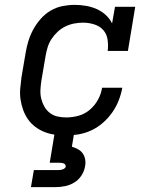

<svg xmlns="http://www.w3.org/2000/svg" viewBox="-20 -548 640 788"><path d="M252 8Q229 8 206.5 5Q184 2 163.5 -6Q143 -14 125.5 -27Q108 -40 95.5 -57.5Q83 -75 75.5 -95.5Q68 -116 64.5 -138.5Q61 -161 63 -184Q65 -207 68 -230L85 -330Q89 -355 96.5 -379.5Q104 -404 116.5 -427Q129 -450 147 -470.5Q165 -491 188 -504.5Q211 -518 236.5 -523Q262 -528 287 -528Q310 -528 333 -524Q356 -520 376.5 -511Q397 -502 413.5 -487Q430 -472 440 -452L452 -520H535L505 -339H422Q425 -362 421.5 -385.5Q418 -409 403.5 -425Q389 -441 366.5 -448Q344 -455 321 -455Q303 -455 284.5 -451.5Q266 -448 248.5 -439.5Q231 -431 216.5 -417.5Q202 -404 191.5 -388Q181 -372 175.5 -354Q170 -336 167 -318L150 -218Q147 -199 146 -180Q145 -161 149 -144Q153 -127 161.5 -111.5Q170 -96 184 -85Q198 -74 215.5 -70Q233 -66 252 -66Q277 -66 302.5 -73Q328 -80 348.5 -97.5Q369 -115 382 -138.5Q395 -162 399 -188H482Q477 -161 467 -135.5Q457 -110 441 -87Q425 -64 403.5 -45Q382 -26 357 -14Q332 -2 305 3Q278 8 252 8ZM107 220 119 150H219Q223 150 227.5 149.5Q232 149 236.5 147.5Q241 146 245 143Q249 140 250 135Q250 135 250 135Q250 135 250 135Q250 131 247.5 127.5Q245 124 241 122.5Q237 121 232.5 120.5Q228 120 224 120H184L204 0H284L275 54Q288 58 300 64.5Q312 71 319.5 81.5Q327 92 329.5 106Q332 120 329 135Q326 154 314.5 172Q303 190 285 201Q267 212 247 216Q227 220 207 220Z"/></svg>

Font: Iosevka Etoile Oblique
Style: Regular
Weight: 400
Italic angle: -9°
Designer: Belleve Invis
Foundry: Belleve Invis
Version: Version 15.5.2; ttfautohint (v1.8.4)